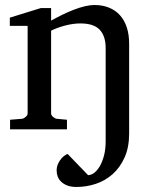

<svg xmlns="http://www.w3.org/2000/svg" viewBox="-20 -514 607 763"><path d="M493.2 16.1Q493.2 71.8 475.1 111.8Q457 151.9 427.7 178Q398.4 204.1 360.8 216.6Q323.2 229 284.2 229Q262.2 229 247.3 223.1Q232.4 217.3 222.9 208Q213.4 198.7 209.2 187.3Q205.1 175.8 205.1 164.1Q205.1 148.9 210.9 136.5Q216.8 124 224.1 115.7Q231.4 107.4 238.8 102.8Q246.1 98.1 249 98.1L330.1 182.1Q341.8 182.1 354 173.1Q366.2 164.1 376.5 146.7Q386.7 129.4 393.3 104.2Q399.9 79.1 399.9 46.9V-323.2Q399.9 -370.6 376.2 -395.8Q352.5 -420.9 299.8 -420.9Q271.5 -420.9 240 -412.8Q208.5 -404.8 183.1 -392.1V-63Q183.1 -56.2 190.7 -49.6Q198.2 -43 205.1 -42L246.1 -38.1V0H20V-38.1L67.9 -42Q74.7 -43 82.3 -49.6Q89.8 -56.2 89.8 -63V-411.1H19V-443.8L142.1 -481.9H183.1V-432.1Q204.1 -443.8 227.1 -455.1Q250 -466.3 272.7 -475.1Q295.4 -483.9 316.7 -489Q337.9 -494.1 355 -494.1Q387.7 -494.1 413.3 -483.6Q439 -473.1 456.8 -453.4Q474.6 -433.6 483.9 -405Q493.2 -376.5 493.2 -339.8Z"/></svg>

Font: Charis SIL
Style: Regular
Weight: 400
Foundry: SIL International
Version: Version 4.112